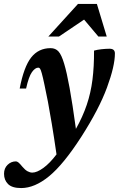

<svg xmlns="http://www.w3.org/2000/svg" viewBox="-82 -690 603 975"><path d="M50.5 -240.5H18Q39 -350.5 76.2 -398Q113.5 -445.5 175 -445.5Q200 -445.5 215.2 -428.5Q230.5 -411.5 244 -366Q257 -323 271.5 -243.2Q286 -163.5 303.5 -35.5Q338 -97 358.5 -157.5Q379 -218 387.5 -285Q396 -352 395.5 -433Q411 -437.5 433.2 -440Q455.5 -442.5 474.5 -442.5Q501.5 -442.5 501.5 -418.5Q501.5 -354.5 461.2 -245.2Q421 -136 331 4.5Q240.5 145 167.2 205Q94 265 25.5 265Q-20.5 265 -41 244.8Q-61.5 224.5 -61.5 192.5Q-61.5 164.5 -43.5 147Q-25.5 129.5 -1 129.5Q4.5 129.5 11.8 135.2Q19 141 32 157Q45.5 173 58 179.8Q70.5 186.5 82 186.5Q105.5 186.5 138.2 162.8Q171 139 205 94Q192 4.5 181.2 -60.2Q170.5 -125 161.5 -172.8Q152.5 -220.5 144 -258.5Q135.5 -299 130.2 -317.8Q125 -336.5 121.2 -341.5Q117.5 -346.5 112.5 -346.5Q96.5 -346.5 80.2 -323.8Q64 -301 50.5 -240.5ZM163.5 -504.5 314 -670H410L460 -504.5H417.5L345 -590.5L217.5 -504.5Z"/></svg>

Font: Newsreader 16pt
Style: Bold Italic
Weight: 700
Italic angle: -17°
Designer: Hugues Gentile
Foundry: Production Type
Version: Version 1.003; ttfautohint (v1.8.3)